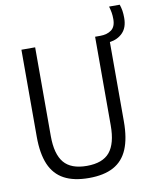

<svg xmlns="http://www.w3.org/2000/svg" viewBox="-96 -961 840 1042"><g transform="rotate(-10 324.0 -439.5)"><path d="M309.5 9.3Q226.2 9.3 172.9 -19.5Q119.6 -48.2 94 -107.8Q68.5 -167.5 68.5 -260.4V-740H144.2V-251Q144.2 -151.5 183.4 -104.5Q222.6 -57.5 309.5 -57.5Q396.9 -57.5 435.7 -104.5Q474.6 -151.5 474.6 -251V-740H503.7Q540.7 -740 564.7 -757.7Q588.6 -775.5 588.6 -817.3Q588.6 -837 585.8 -853.7Q582.9 -870.4 577.7 -888H636.4Q642.4 -870.6 645.2 -853.3Q647.9 -835.9 647.9 -813.4Q647.9 -760.8 619.9 -732.1Q591.9 -703.5 548.6 -697.9V-260.4Q548.6 -167.5 523.4 -107.8Q498.3 -48.2 445.4 -19.5Q392.6 9.3 309.5 9.3Z"/></g></svg>

Font: Encode Sans Condensed Thin
Style: Regular
Weight: 100
Width: 3
Designer: Multiple Designers
Foundry: Impallari Type
Version: Version 3.002